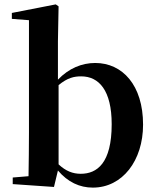

<svg xmlns="http://www.w3.org/2000/svg" viewBox="-20 -839 712 875"><path d="M403 16C538 16 632 -107 632 -271C632 -451 538 -552 414 -552C353 -552 294 -528 244 -476V-651L247 -810L234 -819L34 -780V-753L112 -747V-235C112 -179 111 -94 110 -36L38 -30V0L226 13L244 -62C289 -9 343 16 403 16ZM247 -451C288 -485 318 -491 350 -491C431 -491 489 -427 489 -273C489 -95 422 -47 348 -47C312 -47 280 -59 247 -90Z"/></svg>

Font: Noto Serif SC
Style: Bold
Weight: 700
Designer: Ryoko NISHIZUKA 西塚涼子 (kana & ideographs); Frank Grießhammer (Latin, Greek & Cyrillic); Wenlong ZHANG 张文龙 (bopomofo); San
Foundry: Adobe
Version: Version 2.001;hotconv 1.1.0;makeotfexe 2.6.0